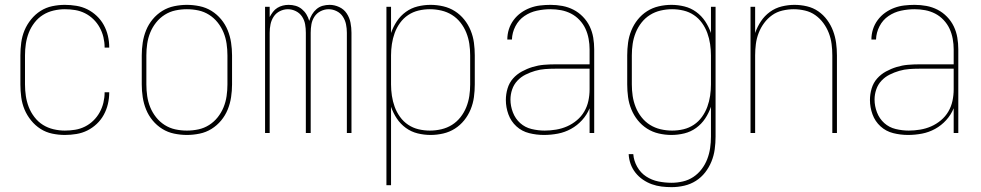

<svg xmlns="http://www.w3.org/2000/svg" viewBox="-20 -548 4040 791"><path d="M247 8Q221 8 195 2.5Q169 -3 147 -17Q125 -31 108 -52Q91 -73 81 -97Q71 -121 67.5 -147.5Q64 -174 64 -200V-320Q64 -346 67.5 -372.5Q71 -399 81 -423Q91 -447 108 -468Q125 -489 147 -503Q169 -517 195 -522.5Q221 -528 247 -528Q271 -528 295 -524Q319 -520 340 -509.5Q361 -499 378.5 -482.5Q396 -466 407.5 -445Q419 -424 424.5 -400.5Q430 -377 430 -353Q430 -353 430 -352.5Q430 -352 430 -352H411Q411 -352 411 -352.5Q411 -353 411 -353Q411 -374 406 -395Q401 -416 390.5 -435Q380 -454 364.5 -469Q349 -484 330 -493.5Q311 -503 290 -506.5Q269 -510 247 -510Q224 -510 200.5 -504.5Q177 -499 157 -486.5Q137 -474 122 -454.5Q107 -435 98.5 -413Q90 -391 86.5 -367.5Q83 -344 83 -320V-200Q83 -176 86.5 -152.5Q90 -129 98.5 -107Q107 -85 122 -65.5Q137 -46 157 -33.5Q177 -21 200.5 -15.5Q224 -10 247 -10Q269 -10 290 -13.5Q311 -17 330 -26.5Q349 -36 364.5 -51Q380 -66 390.5 -85Q401 -104 406 -125Q411 -146 411 -167Q411 -167 411 -167.5Q411 -168 411 -168H430Q430 -168 430 -167.5Q430 -167 430 -167Q430 -143 424.5 -119.5Q419 -96 407.5 -75Q396 -54 378.5 -37.5Q361 -21 340 -10.5Q319 0 295 4Q271 8 247 8Z M750 8Q724 8 697.5 2.5Q671 -3 648.5 -17Q626 -31 609 -51.5Q592 -72 582 -96.5Q572 -121 568 -147.5Q564 -174 564 -200V-320Q564 -346 568 -372.5Q572 -399 582 -423.5Q592 -448 609 -468.5Q626 -489 648.5 -503Q671 -517 697.5 -522.5Q724 -528 750 -528Q776 -528 802.5 -522.5Q829 -517 851.5 -503Q874 -489 891 -468.5Q908 -448 918 -423.5Q928 -399 932 -372.5Q936 -346 936 -320V-200Q936 -174 932 -147.5Q928 -121 918 -96.5Q908 -72 891 -51.5Q874 -31 851.5 -17Q829 -3 802.5 2.5Q776 8 750 8ZM750 -10Q774 -10 797.5 -15Q821 -20 841.5 -33Q862 -46 877 -65Q892 -84 901 -106Q910 -128 913.5 -152Q917 -176 917 -200V-320Q917 -344 913.5 -368Q910 -392 901 -414Q892 -436 877 -455Q862 -474 841.5 -487Q821 -500 797.5 -505Q774 -510 750 -510Q726 -510 702.5 -505Q679 -500 658.5 -487Q638 -474 623 -455Q608 -436 599 -414Q590 -392 586.5 -368Q583 -344 583 -320V-200Q583 -176 586.5 -152Q590 -128 599 -106Q608 -84 623 -65Q638 -46 658.5 -33Q679 -20 702.5 -15Q726 -10 750 -10Z M1072 0V-520H1091V-478Q1097 -489 1104.5 -499Q1112 -509 1122.5 -515.5Q1133 -522 1145 -525Q1157 -528 1169 -528Q1169 -528 1169 -528Q1169 -528 1169 -528Q1184 -528 1198 -524Q1212 -520 1223.5 -510.5Q1235 -501 1242.5 -488.5Q1250 -476 1254 -462Q1258 -476 1265.5 -488.5Q1273 -501 1284 -510.5Q1295 -520 1309 -524Q1323 -528 1338 -528Q1338 -528 1338 -528Q1338 -528 1338 -528Q1358 -528 1377.5 -519Q1397 -510 1408.5 -492.5Q1420 -475 1424 -454.5Q1428 -434 1428 -413V0H1409V-413Q1409 -431 1405.5 -448Q1402 -465 1392.5 -479.5Q1383 -494 1367 -502Q1351 -510 1334 -510Q1317 -510 1301 -502Q1285 -494 1275.5 -479.5Q1266 -465 1263 -448Q1260 -431 1260 -413V0H1240V-413Q1240 -431 1237 -448Q1234 -465 1224.5 -479.5Q1215 -494 1199 -502Q1183 -510 1166 -510Q1149 -510 1133 -502Q1117 -494 1107.5 -479.5Q1098 -465 1094.5 -448Q1091 -431 1091 -413V0Z M1572 215V-520H1591V-412Q1600 -438 1615 -460.5Q1630 -483 1652 -499Q1674 -515 1700.5 -521.5Q1727 -528 1754 -528Q1780 -528 1806 -522Q1832 -516 1854 -502Q1876 -488 1892.5 -467.5Q1909 -447 1919 -422.5Q1929 -398 1932.5 -372Q1936 -346 1936 -320V-200Q1936 -174 1932.5 -148Q1929 -122 1919 -97.5Q1909 -73 1892.5 -52.5Q1876 -32 1854 -18Q1832 -4 1806 2Q1780 8 1754 8Q1727 8 1700.5 1.5Q1674 -5 1652 -21Q1630 -37 1615 -59.5Q1600 -82 1591 -108V215ZM1751 -10Q1775 -10 1798.5 -15.5Q1822 -21 1842 -33.5Q1862 -46 1877 -65Q1892 -84 1901 -106.5Q1910 -129 1913.5 -152.5Q1917 -176 1917 -200V-320Q1917 -344 1913.5 -367.5Q1910 -391 1901 -413.5Q1892 -436 1877 -455Q1862 -474 1842 -486.5Q1822 -499 1798.5 -504.5Q1775 -510 1751 -510Q1727 -510 1704 -504.5Q1681 -499 1661.5 -486Q1642 -473 1628 -453.5Q1614 -434 1606 -412Q1598 -390 1594.5 -366.5Q1591 -343 1591 -320V-200Q1591 -177 1594.5 -153.5Q1598 -130 1606 -108Q1614 -86 1628 -66.5Q1642 -47 1661.5 -34Q1681 -21 1704 -15.5Q1727 -10 1751 -10Z M2221 8Q2190 8 2160 0.5Q2130 -7 2107.5 -27.5Q2085 -48 2074.5 -77Q2064 -106 2064 -136Q2064 -160 2071 -183.5Q2078 -207 2093.5 -224.5Q2109 -242 2130 -253.5Q2151 -265 2174 -272Q2197 -279 2220.5 -281Q2244 -283 2268 -283H2409V-345Q2409 -366 2405 -388Q2401 -410 2392 -429.5Q2383 -449 2367.5 -465.5Q2352 -482 2332.5 -492Q2313 -502 2291.5 -506Q2270 -510 2248 -510Q2220 -510 2192 -504Q2164 -498 2140.5 -482Q2117 -466 2103.5 -440Q2090 -414 2089 -385H2070Q2070 -407 2076.5 -427.5Q2083 -448 2096 -465.5Q2109 -483 2126.5 -495.5Q2144 -508 2164 -515.5Q2184 -523 2205.5 -525.5Q2227 -528 2248 -528Q2273 -528 2297 -523.5Q2321 -519 2342.5 -508Q2364 -497 2381.5 -479Q2399 -461 2409.5 -439Q2420 -417 2424 -393Q2428 -369 2428 -345V0H2409V-102Q2398 -75 2378 -53Q2358 -31 2332.5 -17Q2307 -3 2278.5 2.5Q2250 8 2221 8ZM2224 -10Q2247 -10 2271 -14Q2295 -18 2316.5 -27.5Q2338 -37 2356.5 -52.5Q2375 -68 2387 -88.5Q2399 -109 2404 -132.5Q2409 -156 2409 -180V-265H2268Q2247 -265 2226 -263.5Q2205 -262 2184.5 -256Q2164 -250 2145 -240.5Q2126 -231 2111.5 -215.5Q2097 -200 2090 -179.5Q2083 -159 2083 -138Q2083 -111 2093 -85Q2103 -59 2123 -41Q2143 -23 2170 -16.5Q2197 -10 2224 -10Z M2747 223Q2726 223 2705.5 220.5Q2685 218 2665.5 211Q2646 204 2628.5 192Q2611 180 2598 163.5Q2585 147 2578 127.5Q2571 108 2570 87H2589Q2591 114 2605 139Q2619 164 2642 179Q2665 194 2692 199.5Q2719 205 2747 205Q2770 205 2793.5 199.5Q2817 194 2836.5 181Q2856 168 2870.5 149Q2885 130 2893.5 108Q2902 86 2905.5 62.5Q2909 39 2909 15V-108Q2900 -82 2885 -59.5Q2870 -37 2848 -21Q2826 -5 2799.5 1.5Q2773 8 2746 8Q2720 8 2694 2Q2668 -4 2646 -18Q2624 -32 2607.5 -52.5Q2591 -73 2581 -97.5Q2571 -122 2567.5 -148Q2564 -174 2564 -200V-320Q2564 -346 2567.5 -372Q2571 -398 2581 -422.5Q2591 -447 2607.5 -467.5Q2624 -488 2646 -502Q2668 -516 2694 -522Q2720 -528 2746 -528Q2773 -528 2799.5 -521.5Q2826 -515 2848 -499Q2870 -483 2885 -460.5Q2900 -438 2909 -412V-520H2928V15Q2928 41 2924.5 67Q2921 93 2911 117.5Q2901 142 2885 162.5Q2869 183 2847 197Q2825 211 2799 217Q2773 223 2747 223ZM2749 -10Q2773 -10 2796 -15.5Q2819 -21 2838.5 -34Q2858 -47 2872 -66.5Q2886 -86 2894 -108Q2902 -130 2905.5 -153.5Q2909 -177 2909 -200V-320Q2909 -343 2905.5 -366.5Q2902 -390 2894 -412Q2886 -434 2872 -453.5Q2858 -473 2838.5 -486Q2819 -499 2796 -504.5Q2773 -510 2749 -510Q2725 -510 2701.5 -504.5Q2678 -499 2658 -486.5Q2638 -474 2623 -455Q2608 -436 2599 -413.5Q2590 -391 2586.5 -367.5Q2583 -344 2583 -320V-200Q2583 -176 2586.5 -152.5Q2590 -129 2599 -106.5Q2608 -84 2623 -65Q2638 -46 2658 -33.5Q2678 -21 2701.5 -15.5Q2725 -10 2749 -10Z M3072 0V-520H3091V-412Q3100 -438 3115 -460.5Q3130 -483 3152 -499Q3174 -515 3200.5 -521.5Q3227 -528 3253 -528Q3279 -528 3304.5 -522Q3330 -516 3351 -501.5Q3372 -487 3387.5 -466Q3403 -445 3412 -421Q3421 -397 3424.5 -371.5Q3428 -346 3428 -320V0H3409V-320Q3409 -343 3406 -366.5Q3403 -390 3394.5 -412Q3386 -434 3372 -453Q3358 -472 3339 -485.5Q3320 -499 3296.5 -504.5Q3273 -510 3250 -510Q3227 -510 3203.5 -504.5Q3180 -499 3161 -485.5Q3142 -472 3128 -453Q3114 -434 3105.5 -412Q3097 -390 3094 -366.5Q3091 -343 3091 -320V0Z M3721 8Q3690 8 3660 0.5Q3630 -7 3607.5 -27.5Q3585 -48 3574.5 -77Q3564 -106 3564 -136Q3564 -160 3571 -183.5Q3578 -207 3593.5 -224.5Q3609 -242 3630 -253.5Q3651 -265 3674 -272Q3697 -279 3720.5 -281Q3744 -283 3768 -283H3909V-345Q3909 -366 3905 -388Q3901 -410 3892 -429.5Q3883 -449 3867.5 -465.5Q3852 -482 3832.5 -492Q3813 -502 3791.5 -506Q3770 -510 3748 -510Q3720 -510 3692 -504Q3664 -498 3640.5 -482Q3617 -466 3603.5 -440Q3590 -414 3589 -385H3570Q3570 -407 3576.5 -427.5Q3583 -448 3596 -465.5Q3609 -483 3626.5 -495.5Q3644 -508 3664 -515.5Q3684 -523 3705.5 -525.5Q3727 -528 3748 -528Q3773 -528 3797 -523.5Q3821 -519 3842.5 -508Q3864 -497 3881.5 -479Q3899 -461 3909.5 -439Q3920 -417 3924 -393Q3928 -369 3928 -345V0H3909V-102Q3898 -75 3878 -53Q3858 -31 3832.5 -17Q3807 -3 3778.5 2.5Q3750 8 3721 8ZM3724 -10Q3747 -10 3771 -14Q3795 -18 3816.5 -27.5Q3838 -37 3856.5 -52.5Q3875 -68 3887 -88.5Q3899 -109 3904 -132.5Q3909 -156 3909 -180V-265H3768Q3747 -265 3726 -263.5Q3705 -262 3684.5 -256Q3664 -250 3645 -240.5Q3626 -231 3611.5 -215.5Q3597 -200 3590 -179.5Q3583 -159 3583 -138Q3583 -111 3593 -85Q3603 -59 3623 -41Q3643 -23 3670 -16.5Q3697 -10 3724 -10Z"/></svg>

Font: Iosevka SS04 Thin
Style: Regular
Weight: 100
Monospace: yes
Designer: Belleve Invis
Foundry: Belleve Invis
Version: Version 19.0.0; ttfautohint (v1.8.4)